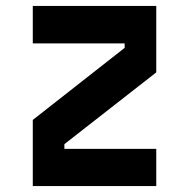

<svg xmlns="http://www.w3.org/2000/svg" viewBox="-20 -630 640 650"><path d="M91 -610H509V-385L198 -142V-126H509V0H91V-224L402 -468V-483H91Z"/></svg>

Font: Martian Mono Condensed SemiBold
Style: Regular
Weight: 600
Width: 3
Designer: Roman Shamin
Foundry: Evil Martians
Version: Version 1.000